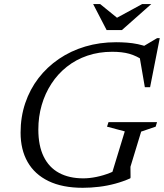

<svg xmlns="http://www.w3.org/2000/svg" viewBox="-20 -884 780 914"><path d="M376.5 -35Q406 -35 439 -41.8Q472 -48.5 503.5 -61Q535 -73.5 557.5 -90L504.5 -31L574 -258.5L489.5 -281L496.5 -302.5H727.5L721 -281L652 -257.5L601 -90L601.5 -39L600 -35Q566.5 -20 528.8 -9.8Q491 0.5 451.8 5.2Q412.5 10 374 10Q277 10 211 -22Q145 -54 111.5 -112.8Q78 -171.5 78 -252.5Q78 -327.5 100.2 -393.2Q122.5 -459 163.2 -512Q204 -565 260.5 -603.5Q317 -642 385.8 -662.5Q454.5 -683 532.5 -683Q559 -683 585 -681Q611 -679 636.2 -673.8Q661.5 -668.5 686 -659L656.5 -660L728 -702.5H740.5L694.5 -469H669.5L644 -617L667 -593.5Q629.5 -618.5 595.5 -628Q561.5 -637.5 514 -637.5Q450.5 -637.5 396 -619Q341.5 -600.5 298.2 -566.2Q255 -532 224.8 -485.5Q194.5 -439 178.5 -383.8Q162.5 -328.5 162.5 -267.5Q162.5 -190.5 187.8 -138.8Q213 -87 261 -61Q309 -35 376.5 -35ZM700 -864.5 560.5 -741H487.5L423.5 -864.5H457L542 -795.5H529.5L656.5 -864.5Z"/></svg>

Font: Newsreader 17pt
Style: Italic
Weight: 400
Italic angle: -17°
Version: Version 1.003